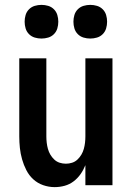

<svg xmlns="http://www.w3.org/2000/svg" viewBox="-20 -759 540 787"><path d="M204 8Q180 8 157 0Q134 -8 116.5 -24Q99 -40 88 -61.5Q77 -83 70.5 -106Q64 -129 61.5 -152.5Q59 -176 59 -200V-520H170V-200Q170 -187 171.5 -174Q173 -161 176.5 -148.5Q180 -136 186.5 -125Q193 -114 202.5 -105Q212 -96 224.5 -92Q237 -88 250 -88Q263 -88 275.5 -92Q288 -96 297.5 -105Q307 -114 313.5 -125Q320 -136 323.5 -148.5Q327 -161 328.5 -174Q330 -187 330 -200V-520H441V0H330V-82Q322 -62 310 -45Q298 -28 281.5 -15.5Q265 -3 245 2.5Q225 8 204 8ZM350 -601Q336 -601 322.5 -605Q309 -609 299 -619Q289 -629 285 -642.5Q281 -656 281 -670Q281 -684 285 -697.5Q289 -711 299 -721Q309 -731 322.5 -735Q336 -739 350 -739Q364 -739 377.5 -735Q391 -731 401 -721Q411 -711 415 -697.5Q419 -684 419 -670Q419 -656 415 -642.5Q411 -629 401 -619Q391 -609 377.5 -605Q364 -601 350 -601ZM150 -601Q136 -601 122.5 -605Q109 -609 99 -619Q89 -629 85 -642.5Q81 -656 81 -670Q81 -684 85 -697.5Q89 -711 99 -721Q109 -731 122.5 -735Q136 -739 150 -739Q164 -739 177.5 -735Q191 -731 201 -721Q211 -711 215 -697.5Q219 -684 219 -670Q219 -656 215 -642.5Q211 -629 201 -619Q191 -609 177.5 -605Q164 -601 150 -601Z"/></svg>

Font: Iosevka SS08 Regular
Style: Bold
Weight: 700
Monospace: yes
Designer: Belleve Invis
Foundry: Belleve Invis
Version: Version 16.3.4; ttfautohint (v1.8.4)